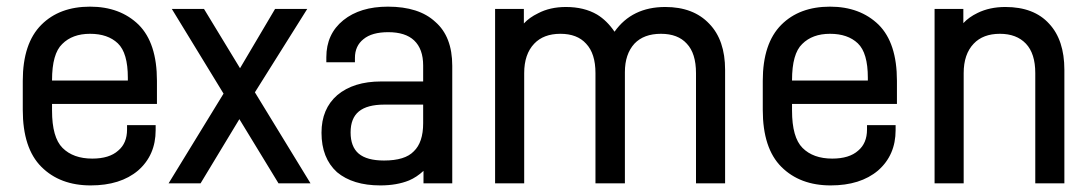

<svg xmlns="http://www.w3.org/2000/svg" viewBox="-20 -544 3300 580"><path d="M137.2 -210Q137.2 -128.9 168.9 -97.2Q201.2 -64.9 258.8 -64.9Q310.1 -64.9 336.9 -88.9Q363.8 -111.3 363.8 -152.8V-166H450.2V-150.9Q450.2 -75.2 397 -28.8Q343.8 16.1 253.9 16.1Q161.1 16.1 105 -40Q48.8 -96.2 48.8 -211.9V-299.8Q48.8 -413.1 105 -469.2Q159.7 -523.9 252 -523.9Q342.8 -523.9 398.9 -469.2Q454.1 -414.1 454.1 -299.8V-230H137.2ZM168 -411.1Q137.2 -381.8 137.2 -301.8V-300.8H366.2V-309.1Q366.2 -384.3 335.9 -413.1Q305.7 -441.9 252 -441.9Q198.7 -441.9 168 -411.1Z M703.1 -184.1 585.9 9.8H489.3L655.3 -261.2L499 -517.1H596.2L705.1 -337.9L811 -517.1H908.2L750 -265.1L918 9.8H821.3Z M1294.9 -478Q1346.2 -433.6 1346.2 -345.2V9.8H1259.3V-27.8Q1238.8 -8.8 1215.8 1Q1178.7 16.1 1128.9 16.1Q1045.9 16.1 998 -23.9Q951.2 -66.4 951.2 -143.1Q951.2 -215.3 999 -256.8Q1048.3 -297.9 1130.9 -297.9H1258.3V-346.2Q1258.3 -396 1231 -421.9Q1204.6 -446.8 1152.8 -446.8Q1103.5 -446.8 1078.1 -425.8Q1052.2 -405.3 1052.2 -369.1V-356H965.8V-371.1Q965.8 -441.4 1017.1 -482.9Q1067.9 -523.9 1151.9 -523.9Q1245.6 -523.9 1294.9 -478ZM1230 -86.9Q1258.3 -113.8 1258.3 -171.9V-228H1141.1Q1089.4 -228 1064.2 -207.5Q1039.1 -187 1039.1 -144Q1039.1 -100.6 1063.7 -79.8Q1088.4 -59.1 1140.1 -59.1Q1203.6 -59.1 1230 -86.9Z M1562.5 -517.1V-473.1Q1579.1 -491.2 1605.5 -503.9Q1641.6 -522.9 1689.5 -522.9Q1744.6 -522.9 1783.7 -500Q1813.5 -481.9 1836.4 -448.2Q1889.2 -522.9 1989.7 -522.9Q2074.7 -522.9 2122.6 -472.2Q2170.4 -422.9 2170.4 -333V9.8H2082.5V-323.2Q2082.5 -382.8 2054.7 -412.1Q2027.8 -441.9 1976.6 -441.9Q1924.8 -441.9 1896.5 -412.1Q1867.7 -380.4 1867.7 -326.2V9.8H1778.8V-323.2Q1778.8 -382.3 1750.5 -412.1Q1723.6 -441.9 1672.9 -441.9Q1622.1 -441.9 1593.8 -412.1Q1563.5 -380.4 1563.5 -323.2V9.8H1475.6V-517.1Z M2372.6 -210Q2372.6 -128.9 2404.3 -97.2Q2436.5 -64.9 2494.1 -64.9Q2545.4 -64.9 2572.3 -88.9Q2599.1 -111.3 2599.1 -152.8V-166H2685.5V-150.9Q2685.5 -75.2 2632.3 -28.8Q2579.1 16.1 2489.3 16.1Q2396.5 16.1 2340.3 -40Q2284.2 -96.2 2284.2 -211.9V-299.8Q2284.2 -413.1 2340.3 -469.2Q2395 -523.9 2487.3 -523.9Q2578.1 -523.9 2634.3 -469.2Q2689.5 -414.1 2689.5 -299.8V-230H2372.6ZM2403.3 -411.1Q2372.6 -381.8 2372.6 -301.8V-300.8H2601.6V-309.1Q2601.6 -384.3 2571.3 -413.1Q2541 -441.9 2487.3 -441.9Q2434.1 -441.9 2403.3 -411.1Z M2890.1 -517.1V-474.1Q2906.7 -492.2 2933.1 -504.9Q2969.7 -522.9 3017.1 -522.9Q3103.5 -522.9 3149.4 -472.2Q3195.3 -422.9 3195.3 -333V9.8H3107.4V-323.2Q3107.4 -382.3 3079.1 -412.1Q3050.8 -441.9 3000.5 -441.9Q2949.7 -441.9 2921.4 -412.1Q2891.1 -380.4 2891.1 -323.2V9.8H2803.2V-517.1Z"/></svg>

Font: D-DIN-PRO Medium
Style: Regular
Weight: 500
Designer: datto
Foundry: CyberFei
Version: Version 1.000;hotconv 1.0.109;makeotfexe 2.5.65596